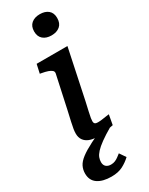

<svg xmlns="http://www.w3.org/2000/svg" viewBox="-264 -823 863 1112"><g transform="rotate(-30 167.5 -266.5)"><path d="M238 -39 259 -9Q211 19 181.5 40.5Q152 62 136 79.5Q120 97 114.5 112Q109 127 109 142Q109 162 121 172.5Q133 183 153 183Q169 183 181.5 177.5Q194 172 204.5 164Q215 156 224 149L252 190Q228 213 197 229Q166 245 121 245Q63 245 29.5 222Q-4 199 -4 153Q-4 127 7 105Q18 83 45.5 62Q73 41 120 17Q167 -7 238 -39ZM65 -74Q65 -88 67.5 -104Q70 -120 76 -147Q82 -174 92 -218L139 -435Q141 -447 132.5 -454.5Q124 -462 108 -467.5Q92 -473 69 -477L58 -479L71 -538H277L208 -210Q200 -173 194 -148Q188 -123 186 -109Q184 -95 184 -88Q184 -77 190 -72Q196 -67 209 -67Q223 -67 237 -69Q251 -71 264.5 -73Q278 -75 287 -76L275 -10Q260 -7 242 -3.5Q224 0 204 2Q184 4 163 4Q134 4 112 -4.5Q90 -13 77.5 -30.5Q65 -48 65 -74ZM152 -707Q152 -742 173.5 -760Q195 -778 230 -778Q265 -778 286 -760.5Q307 -743 307 -709Q307 -673 285.5 -655Q264 -637 229 -637Q194 -637 173 -655Q152 -673 152 -707Z"/></g></svg>

Font: Roboto Serif Medium
Style: Italic
Weight: 500
Italic angle: -10°
Designer: Greg Gazdowicz
Foundry: Commercial Type
Version: Version 1.008